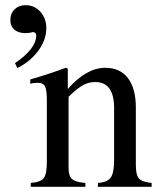

<svg xmlns="http://www.w3.org/2000/svg" viewBox="-20 -722 630 742"><path d="M47 -459 38 -478Q120 -534 120 -585Q120 -598 106 -598Q104 -598 99 -596Q87 -594 79 -594Q51 -594 35.5 -607.5Q20 -621 20 -645Q20 -670 36.5 -686Q53 -702 79 -702Q113 -702 136 -676.5Q159 -651 159 -613Q159 -568 128 -526Q97 -484 47 -459ZM566 0H358L359 -15Q396 -18 408.5 -36.5Q421 -55 421 -105V-304Q421 -405 348 -405Q323 -405 301 -393Q279 -381 245 -348V-72Q245 -42 258.5 -30Q272 -18 310 -15V0H99V-15Q137 -18 149 -33.5Q161 -49 161 -94V-337Q161 -374 154 -388Q147 -402 126 -402Q106 -402 97 -398V-415Q167 -435 234 -460L242 -457V-379H243Q314 -460 387 -460Q444 -460 474.5 -420Q505 -380 505 -306V-85Q505 -45 517 -32Q529 -19 566 -15Z"/></svg>

Font: STIX
Style: Regular
Weight: 400
Designer: MicroPress Inc., with final additions and corrections provided by Coen Hoffman, Elsevier (retired)
Version: Version 1.1.1